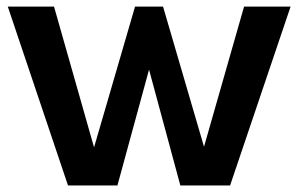

<svg xmlns="http://www.w3.org/2000/svg" viewBox="-20 -570 916 590"><path d="M730 -549.8H873L687 0H534.2L438 -356L340.8 0H189L3.9 -549.8H146L269 -117.2L395 -549.8H481L606.9 -119.1Z"/></svg>

Font: Stilu SemiBold
Style: Regular
Weight: 600
Designer: Genilson Lima Santos
Foundry: Genilson Lima Santos
Version: Version 1.200;PS 001.200;hotconv 1.0.88;makeotf.lib2.5.64775